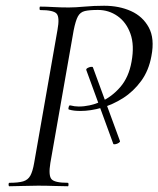

<svg xmlns="http://www.w3.org/2000/svg" viewBox="-20 -648 551 668"><path d="M280.2 -404.4Q279.2 -408.2 284.5 -411.3Q289.8 -414.4 296.1 -415.4Q302.4 -416.4 303.4 -413.4L397.4 -157.2Q398.4 -154.4 393.1 -150.9Q387.8 -147.4 381.5 -146.3Q375.2 -145.2 374.2 -147.4ZM12.6 0Q9.8 0 9.8 -6Q9.8 -12 12.6 -12Q43.6 -12 60.5 -17Q77.4 -22 85.6 -37Q93.8 -52 98.8 -81L180 -544Q188 -587.2 177.3 -600.1Q166.6 -613 119.8 -613Q117.6 -613 117.6 -619Q117.6 -625 119.8 -625Q140.2 -625 165.3 -623.5Q190.4 -622 219.2 -622Q241.6 -622 274.2 -625Q306.8 -628 342.4 -628Q394.8 -628 435.9 -609.4Q477 -590.8 497.8 -552.2Q518.6 -513.6 506.8 -453Q497.8 -402.8 471.2 -366.4Q444.6 -330 408.6 -307Q372.6 -284 333.6 -273Q294.6 -262 260.6 -262Q248.8 -262 239.2 -263Q229.6 -264 219.6 -267Q216.8 -268 218.8 -275.2Q220.8 -282.4 224 -281.4Q231.8 -279.4 239.3 -278.4Q246.8 -277.4 253.8 -277.4Q292.2 -277.4 330.5 -294.1Q368.8 -310.8 398.4 -345Q428 -379.2 437.6 -433Q448.2 -490.6 433.8 -530.7Q419.4 -570.8 388.9 -592.1Q358.4 -613.4 321 -613.4Q291.2 -613.4 275.2 -609.6Q259.2 -605.8 251.1 -591Q243 -576.2 236.2 -542L155.2 -81Q148.2 -38 158.9 -25Q169.6 -12 216.2 -12Q218.4 -12 218.4 -6Q218.4 0 216.2 0Q195.8 0 169.2 -1Q142.6 -2 112 -2Q84.2 -2 58.2 -1Q32.2 0 12.6 0Z"/></svg>

Font: Cormorant Light
Style: Italic
Weight: 300
Italic angle: -10°
Designer: Christian Thalmann (Catharsis Fonts)
Foundry: Catharsis Fonts
Version: Version 4.000